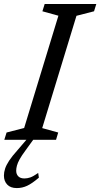

<svg xmlns="http://www.w3.org/2000/svg" viewBox="-41 -712 510 978"><path d="M256.5 -632 175 -654.5 186.5 -691.5H449.5L438 -654.5L348.5 -631.5L174 -59.5L255.5 -37L244.5 0H-19L-7.5 -37L82 -60ZM41.5 157.5Q41.5 175.5 52.2 186.2Q63 197 83 197Q98 197 113.2 191.8Q128.5 186.5 153.5 169L157 193Q122.5 222.5 97.5 234.2Q72.5 246 44.5 246Q12.5 246 -4.2 228.2Q-21 210.5 -21 182.5Q-21 165.5 -15.2 147.5Q-9.5 129.5 5.5 106.5Q20.5 83.5 49 52L111 -20.5H143L88 55.5Q69.5 80.5 59.2 99Q49 117.5 45.2 131.8Q41.5 146 41.5 157.5Z"/></svg>

Font: Newsreader 11pt
Style: Italic
Weight: 400
Italic angle: -17°
Version: Version 1.003